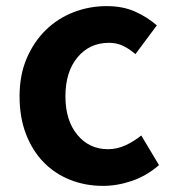

<svg xmlns="http://www.w3.org/2000/svg" viewBox="-20 -594 567 628"><path d="M317 14Q259 14 209 -6Q159 -26 122.5 -63.5Q86 -101 65 -155.5Q44 -210 44 -279Q44 -349 67.5 -403.5Q91 -458 130 -496Q169 -534 220.5 -554Q272 -574 329 -574Q382 -574 422 -556Q462 -538 493 -511L423 -417Q402 -435 381.5 -444.5Q361 -454 337 -454Q273 -454 233.5 -406.5Q194 -359 194 -279Q194 -200 233 -153Q272 -106 333 -106Q363 -106 391 -119Q419 -132 442 -151L500 -54Q460 -19 412 -2.5Q364 14 317 14Z"/></svg>

Font: Kinto Sans
Style: Bold
Weight: 700
Designer: Authors: Ryoko NISHIZUKA  (kana & ideographs); Paul D. Hunt (Latin, Greek & Cyrillic); Wenlong ZHANG  (bopomofo); Sandol
Foundry: Adobe Systems Incorporated, ookami Inc.
Version: Version 0.001